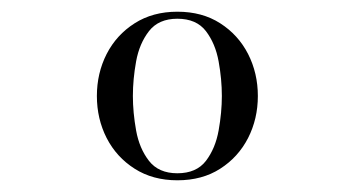

<svg xmlns="http://www.w3.org/2000/svg" viewBox="-20 -783 601 328"><path d="M283 -475Q241 -475 210 -494.8Q179 -514.5 162.2 -547.2Q145.5 -580 145.5 -619Q145.5 -658 162.2 -690.8Q179 -723.5 210 -743.2Q241 -763 283 -763Q325.5 -763 356.2 -743.2Q387 -723.5 403.8 -690.8Q420.5 -658 420.5 -619Q420.5 -580 403.8 -547.2Q387 -514.5 356.2 -494.8Q325.5 -475 283 -475ZM283 -487Q315.5 -487 331.8 -508.2Q348 -529.5 353.5 -560.2Q359 -591 359 -619Q359 -647.5 353.5 -678Q348 -708.5 331.8 -729.8Q315.5 -751 283 -751Q251 -751 234.5 -729.8Q218 -708.5 212.5 -678Q207 -647.5 207 -619Q207 -591 212.5 -560.2Q218 -529.5 234.5 -508.2Q251 -487 283 -487Z"/></svg>

Font: Bodoni Moda
Style: Regular
Weight: 400
Designer: Owen Earl
Foundry: indestructible type
Version: Version 2.005